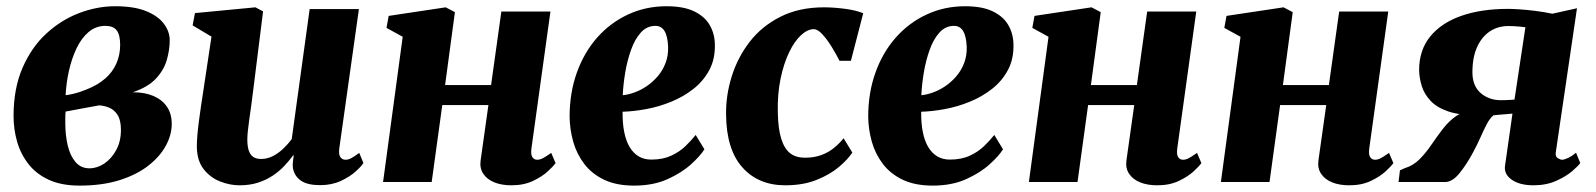

<svg xmlns="http://www.w3.org/2000/svg" viewBox="-20 -584 5120 616"><path d="M235.5 11.5Q177.5 11.5 137 -7Q96.5 -25.5 71.5 -57.5Q46.5 -89.5 35 -129.2Q23.5 -169 23.5 -211.5Q23.5 -300 52.2 -366.2Q81 -432.5 128.5 -476.2Q176 -520 233.8 -542Q291.5 -564 349.5 -564Q410.5 -564 449 -548.2Q487.5 -532.5 506 -507.5Q524.5 -482.5 524.5 -455Q524.5 -424 515.2 -391.8Q506 -359.5 480.5 -332Q455 -304.5 406 -288Q445 -288 473 -275.8Q501 -263.5 516 -241Q531 -218.5 531 -186.5Q531 -151.5 512.2 -116.8Q493.5 -82 456.2 -52.8Q419 -23.5 363.5 -6Q308 11.5 235.5 11.5ZM267 -44Q291.5 -44 314.5 -59.2Q337.5 -74.5 352.8 -102.5Q368 -130.5 368 -167Q368 -198 357.5 -214.8Q347 -231.5 331 -238.2Q315 -245 298 -246Q289.5 -244.5 280.8 -242.8Q272 -241 262.8 -239.5Q253.5 -238 243.5 -236Q230 -233.5 217 -231Q204 -228.5 190.5 -226Q189.5 -217 189.5 -207.5Q189.5 -198 189.5 -189Q189.5 -150.5 197.2 -117.5Q205 -84.5 222.2 -64.2Q239.5 -44 267 -44ZM190.5 -278.5Q202.5 -280 214 -282.8Q225.5 -285.5 236.2 -289Q247 -292.5 256.5 -296.5Q293.5 -311 317.5 -332Q341.5 -353 353.5 -380.5Q365.5 -408 365.5 -440Q365.5 -472.5 354.2 -486.8Q343 -501 318 -501Q287.5 -501 264.2 -481.2Q241 -461.5 225.5 -428.8Q210 -396 201.2 -357Q192.5 -318 190.5 -278.5Z M748.5 10.5Q717.5 10.5 686.2 -1.8Q655 -14 633.8 -40.8Q612.5 -67.5 611.5 -112Q611.5 -129 613.2 -150Q615 -171 618 -194Q621 -217 624.5 -240.8Q628 -264.5 631.5 -287L658.5 -466.5L598 -502.5L605.5 -542L799.5 -560.5L824 -547.5L791.5 -287.5Q789 -266 785.8 -243.8Q782.5 -221.5 779.8 -201Q777 -180.5 775.2 -164Q773.5 -147.5 773.5 -137Q773.5 -114.5 778.2 -100.8Q783 -87 792.5 -80.5Q802 -74 818 -74Q837.5 -74 855.5 -83.2Q873.5 -92.5 889 -107.2Q904.5 -122 916 -138L973.5 -555H1131.5L1068.5 -107.5Q1066 -88.5 1072 -80Q1078 -71.5 1088.5 -71.5Q1097 -71.5 1106 -76Q1115 -80.5 1132.5 -93.5L1146 -61Q1139.5 -50.5 1121 -33.8Q1102.5 -17 1073.5 -3.5Q1044.5 10 1007 10Q966.5 10 945.8 -4.2Q925 -18.5 920 -43.5Q919.5 -47 919.2 -51.8Q919 -56.5 919.5 -62Q920 -67.5 920.8 -73.5Q921.5 -79.5 922.5 -85L920.5 -85.5Q908 -68.5 892 -51.5Q876 -34.5 855 -20.5Q834 -6.5 807.8 2Q781.5 10.5 748.5 10.5Z M1685 -107.5Q1682.5 -88 1688 -79.8Q1693.5 -71.5 1703.5 -71.5Q1712 -71.5 1721 -76Q1730 -80.5 1748.5 -93.5L1762.5 -60.5Q1756 -51.5 1737.8 -34.5Q1719.5 -17.5 1690 -3.5Q1660.5 10.5 1621 10.5Q1589 10.5 1565.8 1Q1542.5 -8.5 1530.5 -26.5Q1518.5 -44.5 1522 -69.5L1547 -247H1399L1365 0H1209L1272 -466L1220 -494.5L1227 -533L1410 -560.5L1439.5 -545L1408 -311H1555.5L1588.5 -547H1746Z M2240 -105Q2227 -84 2197 -56.8Q2167 -29.5 2121.2 -9Q2075.5 11.5 2014.5 11.5Q1958 11.5 1918.5 -7.2Q1879 -26 1854.8 -57.8Q1830.5 -89.5 1819.2 -129Q1808 -168.5 1807.5 -209.5Q1807.5 -286.5 1830.8 -351.2Q1854 -416 1896 -463.5Q1938 -511 1995 -537.5Q2052 -564 2118 -564Q2172.5 -564 2206.2 -548Q2240 -532 2256.2 -504.8Q2272.5 -477.5 2273.5 -443.5Q2275 -395.5 2256 -359.8Q2237 -324 2204.8 -298.8Q2172.5 -273.5 2133.2 -257.5Q2094 -241.5 2053.2 -234Q2012.5 -226.5 1977.5 -225.5Q1977 -188.5 1982.8 -160Q1988.5 -131.5 2000.2 -112Q2012 -92.5 2029.2 -82.2Q2046.5 -72 2069.5 -72Q2106.5 -72 2133.5 -84.5Q2160.5 -97 2179.5 -115.5Q2198.5 -134 2212 -151ZM2083 -501Q2055.5 -501 2036.2 -479.8Q2017 -458.5 2004.8 -424.5Q1992.5 -390.5 1986 -351.8Q1979.5 -313 1978 -278.5Q1994.5 -280 2014.5 -287Q2034.5 -294 2054 -307Q2073.5 -320 2089.8 -338.8Q2106 -357.5 2115.2 -381.5Q2124.5 -405.5 2123.5 -434.5Q2122 -468.5 2111.8 -484.8Q2101.5 -501 2083 -501Z M2499.5 10.5Q2413 10.5 2361.8 -47Q2310.5 -104.5 2309.5 -216Q2308.5 -277.5 2327.5 -338.5Q2346.5 -399.5 2385.2 -449.8Q2424 -500 2483.8 -530.2Q2543.5 -560.5 2624 -560.5Q2653.5 -560.5 2689.2 -556Q2725 -551.5 2749.5 -541.5L2710 -389H2673.5Q2662 -411.5 2647.5 -435Q2633 -458.5 2618 -474.5Q2603 -490.5 2591 -490.5Q2571 -490.5 2550 -471.2Q2529 -452 2511.8 -416.2Q2494.5 -380.5 2484.2 -331Q2474 -281.5 2475.5 -222Q2476.5 -169.5 2486.8 -137.8Q2497 -106 2515.5 -92Q2534 -78 2562.5 -78Q2592.5 -78 2615.8 -86.8Q2639 -95.5 2656.2 -109.8Q2673.5 -124 2686.5 -140.5L2714.5 -94.5Q2700.5 -73 2671.8 -48.5Q2643 -24 2599.8 -6.8Q2556.5 10.5 2499.5 10.5Z M3198 -105Q3185 -84 3155 -56.8Q3125 -29.5 3079.2 -9Q3033.5 11.5 2972.5 11.5Q2916 11.5 2876.5 -7.2Q2837 -26 2812.8 -57.8Q2788.5 -89.5 2777.2 -129Q2766 -168.5 2765.5 -209.5Q2765.5 -286.5 2788.8 -351.2Q2812 -416 2854 -463.5Q2896 -511 2953 -537.5Q3010 -564 3076 -564Q3130.5 -564 3164.2 -548Q3198 -532 3214.2 -504.8Q3230.5 -477.5 3231.5 -443.5Q3233 -395.5 3214 -359.8Q3195 -324 3162.8 -298.8Q3130.5 -273.5 3091.2 -257.5Q3052 -241.5 3011.2 -234Q2970.5 -226.5 2935.5 -225.5Q2935 -188.5 2940.8 -160Q2946.5 -131.5 2958.2 -112Q2970 -92.5 2987.2 -82.2Q3004.5 -72 3027.5 -72Q3064.5 -72 3091.5 -84.5Q3118.5 -97 3137.5 -115.5Q3156.5 -134 3170 -151ZM3041 -501Q3013.5 -501 2994.2 -479.8Q2975 -458.5 2962.8 -424.5Q2950.5 -390.5 2944 -351.8Q2937.5 -313 2936 -278.5Q2952.5 -280 2972.5 -287Q2992.5 -294 3012 -307Q3031.5 -320 3047.8 -338.8Q3064 -357.5 3073.2 -381.5Q3082.5 -405.5 3081.5 -434.5Q3080 -468.5 3069.8 -484.8Q3059.5 -501 3041 -501Z M3757 -107.5Q3754.5 -88 3760 -79.8Q3765.5 -71.5 3775.5 -71.5Q3784 -71.5 3793 -76Q3802 -80.5 3820.5 -93.5L3834.5 -60.5Q3828 -51.5 3809.8 -34.5Q3791.5 -17.5 3762 -3.5Q3732.5 10.5 3693 10.5Q3661 10.5 3637.8 1Q3614.5 -8.5 3602.5 -26.5Q3590.5 -44.5 3594 -69.5L3619 -247H3471L3437 0H3281L3344 -466L3292 -494.5L3299 -533L3482 -560.5L3511.5 -545L3480 -311H3627.5L3660.5 -547H3818Z M4373 -107.5Q4370.5 -88 4376 -79.8Q4381.5 -71.5 4391.5 -71.5Q4400 -71.5 4409 -76Q4418 -80.5 4436.5 -93.5L4450.5 -60.5Q4444 -51.5 4425.8 -34.5Q4407.5 -17.5 4378 -3.5Q4348.5 10.5 4309 10.5Q4277 10.5 4253.8 1Q4230.5 -8.5 4218.5 -26.5Q4206.5 -44.5 4210 -69.5L4235 -247H4087L4053 0H3897L3960 -466L3908 -494.5L3915 -533L4098 -560.5L4127.5 -545L4096 -311H4243.5L4276.5 -547H4434Z M5036.5 -94 5050 -61Q5044.5 -52.5 5024.5 -35.2Q5004.5 -18 4972.8 -3.8Q4941 10.5 4900 10.5Q4856 10.5 4830.5 -7.2Q4805 -25 4808.5 -51.5L4832.5 -219.5Q4825 -218.5 4813.5 -217.8Q4802 -217 4790.8 -216Q4779.5 -215 4771.5 -214Q4760 -204.5 4750.2 -186Q4740.5 -167.5 4730.2 -144.2Q4720 -121 4706 -95Q4685.5 -56.5 4662.5 -28.2Q4639.5 0 4616.5 0H4467L4471.5 -37.5L4487 -44.5Q4514 -52.5 4534.8 -73.5Q4555.5 -94.5 4573.2 -120.8Q4591 -147 4610 -171.5Q4629 -196 4652 -211.8Q4675 -227.5 4706.5 -226L4720 -215Q4663 -214 4626.5 -226.5Q4590 -239 4569.8 -260.5Q4549.5 -282 4541.5 -308Q4533.5 -334 4533 -359Q4533 -423 4568.5 -466.8Q4604 -510.5 4668 -533Q4732 -555.5 4817.5 -555.5Q4833.5 -555.5 4855.8 -554Q4878 -552.5 4904.8 -549.2Q4931.5 -546 4960.5 -540L5039.5 -557.5L4971.5 -95.5Q4969.5 -81.5 4978 -76.5Q4986.5 -71.5 4991.5 -71.5Q4999 -71.5 5011.5 -77.5Q5024 -83.5 5036.5 -94ZM4839 -264.5 4874 -496.5Q4868.5 -497.5 4858 -498.5Q4847.5 -499.5 4836.8 -500Q4826 -500.5 4819.5 -500.5Q4785.5 -500.5 4759.5 -483Q4733.5 -465.5 4718.8 -432.5Q4704 -399.5 4704 -352Q4704 -308.5 4730.5 -285.5Q4757 -262.5 4796 -262.5Q4800.5 -262.5 4809 -262.8Q4817.5 -263 4826 -263.5Q4834.5 -264 4839 -264.5Z"/></svg>

Font: Merriweather 36pt Black
Style: Italic
Weight: 900
Italic angle: -7.8°
Version: Version 2.101